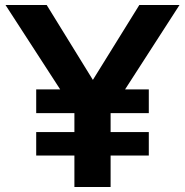

<svg xmlns="http://www.w3.org/2000/svg" viewBox="-20 -749 742 769"><path d="M699 -729 481 -391H576V-296H423V-220H576V-126H423V0H278V-126H125V-220H278V-296H125V-391H221L2 -729H167L352 -429L538 -729Z"/></svg>

Font: BDO Grotesk DemiBold
Style: Regular
Weight: 600
Designer: Deni Anggara
Foundry: Lokal Container
Version: Version 2.000